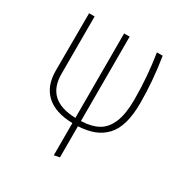

<svg xmlns="http://www.w3.org/2000/svg" viewBox="-166 -652 943 983"><g transform="rotate(30 305.0 -160.0)"><path d="M537.1 -252.9Q537.1 -182.6 522.9 -133.1Q508.8 -83.5 480 -53.2Q451.2 -22.9 412.4 -8.1Q373.5 6.8 319.8 9.8V193.8L287.1 200.2V9.8Q185.1 7.8 132.1 -41Q79.1 -89.8 79.1 -180.2L80.1 -520H112.8V-180.2Q112.8 -25.4 287.1 -21V-520H319.8V-21Q382.3 -23.4 421.4 -45.7Q460.4 -67.9 481.2 -118.4Q502 -168.9 502 -252Q502 -386.7 481 -520H515.1Q537.1 -382.3 537.1 -252.9Z"/></g></svg>

Font: Fira Sans Compressed UltraLight
Style: Regular
Weight: 200
Width: 1
Designer: Carrois Corporate & Edenspiekermann AG
Foundry: Carrois Corporate GbR & Edenspiekermann AG
Version: Version 4.203;PS 004.203;hotconv 1.0.88;makeotf.lib2.5.64775